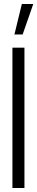

<svg xmlns="http://www.w3.org/2000/svg" viewBox="-20 -938 186 958"><path d="M52 -766 89 -918H146L93 -766ZM42 0V-700H102V0Z"/></svg>

Font: Stick No Bills ExtraLight Light
Style: Regular
Weight: 300
Version: Version 2.000